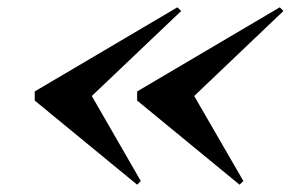

<svg xmlns="http://www.w3.org/2000/svg" viewBox="-20 -650 795 525"><path d="M635 -145 355 -375V-400L745 -630L755 -620L511 -387.5L645.5 -155ZM355 -145 75 -375V-400L465 -630L475.5 -620L231 -387.5L365 -155Z"/></svg>

Font: Bodoni Moda 11pt SemiBold
Style: Italic
Weight: 600
Italic angle: -13°
Designer: Owen Earl
Foundry: indestructible type
Version: Version 2.004